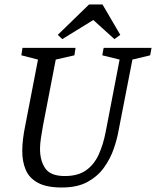

<svg xmlns="http://www.w3.org/2000/svg" viewBox="-20 -824 694 854"><path d="M255 10Q187 10 148.5 -11Q110 -32 94.5 -68.5Q79 -105 79 -152Q79 -178 82.5 -206.5Q86 -235 92 -264L149 -559L75 -578L80 -611H316L311 -578L228 -559L171 -264Q166 -236 162 -209.5Q158 -183 158 -162Q158 -109 181.5 -75Q205 -41 268 -41Q326 -41 362 -66Q398 -91 418.5 -135.5Q439 -180 450 -237L512 -559L435 -578L441 -611H654L648 -578L569 -559L506 -236Q500 -203 485.5 -161Q471 -119 443.5 -80Q416 -41 370.5 -15.5Q325 10 255 10ZM257 -650 237 -669 376 -804H436L515 -669L489 -650L395 -735Z"/></svg>

Font: Manuale
Style: Italic
Weight: 400
Italic angle: -11°
Designer: Eduardo Tunni / Pablo Cosgaya
Foundry: Eduardo Tunni / Pablo Cosgaya
Version: Version 1.002